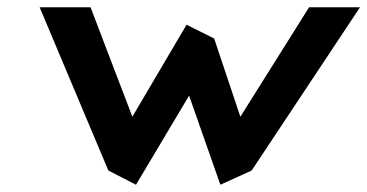

<svg xmlns="http://www.w3.org/2000/svg" viewBox="-20 -502 1010 528"><path d="M493 -434 344 -181 229 -482H89L278 -33L354 6L500 -239L586 6L672 -33L970 -482H830L641 -181L569 -396Z"/></svg>

Font: Bluebird
Style: Obl
Weight: 400
Designer: Jasper
Foundry: Cannot Into Space Fonts
Version: Version 0.98